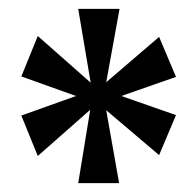

<svg xmlns="http://www.w3.org/2000/svg" viewBox="-20 -780 441 432"><path d="M156 -368 183 -533 65 -429 28 -520 151 -564 28 -608 65 -699 184 -594 156 -760H249L219 -595L338 -697L376 -607L253 -564L376 -521L338 -431L219 -532L248 -368Z"/></svg>

Font: Noto Serif ExtraCondensed
Style: Bold
Weight: 700
Width: 2
Designer: Monotype Design Team
Foundry: Monotype Imaging Inc.
Version: Version 2.014; ttfautohint (v1.8.4.7-5d5b)